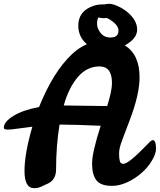

<svg xmlns="http://www.w3.org/2000/svg" viewBox="-40 -968 835 1003"><path d="M758 -236Q775 -236 775 -190Q775 -165 754 -129.5Q733 -94 699.5 -64.5Q666 -35 625 -16Q584 3 545 3Q486 3 463.5 -26.5Q441 -56 441 -113.5Q441 -171 486 -311Q348 -317 285 -317H271Q253 -206 253 -84Q253 -30 212 -10Q193 -1 175.5 7Q158 15 138 15Q88 15 88 -75Q88 -165 129 -306Q85 -301 51.5 -296Q18 -291 -1 -291Q-20 -291 -20 -301Q-20 -331 29 -362Q79 -393 164 -409Q238 -593 336 -685Q372 -719 414 -737Q369 -775 369 -834Q369 -910 447 -937Q470 -945 496 -945H507Q516 -948 532 -948Q548 -948 575 -936Q602 -924 624 -906Q676 -863 676.5 -814.5Q677 -766 612 -731Q689 -683 689 -566Q690 -476 636 -336Q616 -282 599 -238Q582 -194 582 -167Q582 -140 586 -126Q590 -112 605 -112Q632 -112 732 -216Q750 -236 758 -236ZM545 -534Q545 -621 480 -621Q414 -621 366.5 -565.5Q319 -510 293 -417L520 -414Q545 -494 545 -534ZM537 -772Q579 -772 579 -808Q579 -828 559 -846.5Q539 -865 518 -874Q514 -873 500.5 -873Q487 -873 474 -877Q467 -866 467 -843Q467 -820 485.5 -796Q504 -772 537 -772Z"/></svg>

Font: Leckerli One
Style: Regular
Weight: 400
Version: Version 1.001